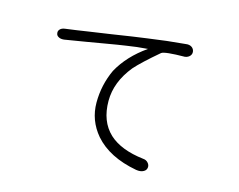

<svg xmlns="http://www.w3.org/2000/svg" viewBox="-94 -867 1189 957"><g transform="rotate(15 500.0 -389.0)"><path d="M153.3 -642.6Q135.7 -640.6 127 -630.9Q119.1 -622.1 121.1 -611.3Q122.1 -599.6 132.8 -593.8Q143.6 -586.9 162.1 -588.9Q218.8 -597.7 274.4 -607.4Q306.6 -612.3 360.4 -622.1Q433.6 -634.8 467.8 -639.6Q521.5 -648.4 578.1 -652.3Q484.4 -586.9 437.5 -501Q399.4 -418.9 399.4 -328.1Q399.4 -236.3 460 -165Q533.2 -81.1 676.8 -54.7Q701.2 -50.8 715.8 -59.6Q728.5 -66.4 730.5 -80.1Q732.4 -93.8 722.7 -104.5Q712.9 -116.2 696.3 -117.2Q579.1 -130.9 518.6 -186.5Q455.1 -246.1 455.1 -351.6Q455.1 -449.2 527.3 -538.1Q562.5 -578.1 646.5 -649.4Q662.1 -661.1 766.6 -662.1Q783.2 -665 792 -675.8Q799.8 -685.5 797.9 -698.2Q795.9 -710.9 785.2 -718.8Q772.5 -727.5 753.9 -724.6Q661.1 -716.8 559.6 -702.1Q500 -694.3 381.8 -675.8Q307.6 -665 268.6 -659.2Q206.1 -649.4 153.3 -642.6Z"/></g></svg>

Font: Gulim
Style: Regular
Weight: 400
Version: Version 2.21